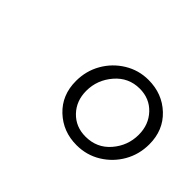

<svg xmlns="http://www.w3.org/2000/svg" viewBox="-63 -878 512 512"><g transform="rotate(45 192.5 -622.5)"><path d="M127 -613Q127 -651 145 -682.5Q163 -714 194 -733Q225 -752 262 -752Q314 -752 349.5 -718.5Q385 -685 385 -632Q385 -594 367 -562.5Q349 -531 318 -512Q287 -493 249 -493Q198 -493 162.5 -526.5Q127 -560 127 -613ZM347 -630Q347 -668 323 -693.5Q299 -719 262 -719Q220 -719 192.5 -687Q165 -655 165 -614Q165 -576 189 -551Q213 -526 250 -526Q293 -526 320 -557.5Q347 -589 347 -630Z"/></g></svg>

Font: Nebula Sans Light
Style: Regular
Weight: 300
Italic angle: -9°
Designer: Paul D. Hunt for Adobe (as Source Sans)
Foundry: Nebula Entertainment & Broadcasting LLC
Version: Version 1.010